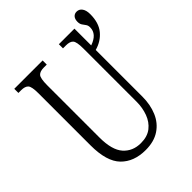

<svg xmlns="http://www.w3.org/2000/svg" viewBox="-219 -890 1020 1020"><g transform="rotate(-45 291.0 -380.0)"><path d="M275 10Q187 10 136 -42Q85 -94 85 -215V-607Q85 -656 73 -669.5Q61 -683 31 -683H11V-714H224V-683H202Q173 -683 160.5 -669.5Q148 -656 148 -603V-211Q148 -117 185 -75.5Q222 -34 283 -34Q332 -34 362.5 -58Q393 -82 407.5 -121.5Q422 -161 422 -205V-606Q422 -656 410 -669.5Q398 -683 368 -683H346V-714H463V-588Q527 -610 527 -660Q527 -674 520.5 -683Q514 -692 507 -702Q500 -712 500 -728Q500 -748 509.5 -759Q519 -770 535 -770Q554 -770 565.5 -754Q577 -738 577 -709Q577 -644 545.5 -606Q514 -568 463 -554V-204Q463 -143 442.5 -94.5Q422 -46 380 -18Q338 10 275 10Z"/></g></svg>

Font: Noto Serif ExtraCondensed Light
Style: Regular
Weight: 300
Width: 2
Designer: Monotype Design Team
Foundry: Monotype Imaging Inc.
Version: Version 2.014; ttfautohint (v1.8.4.7-5d5b)